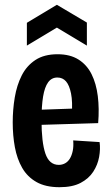

<svg xmlns="http://www.w3.org/2000/svg" viewBox="-20 -767 465 800"><path d="M228 13Q170 13 132 -8.5Q94 -30 72.5 -67.5Q51 -105 42 -153.5Q33 -202 33 -257Q33 -310 41.5 -361Q50 -412 70.5 -452.5Q91 -493 127.5 -517Q164 -541 220 -541Q272 -541 307 -519Q342 -497 361.5 -458Q381 -419 387.5 -366.5Q394 -314 389 -254L124 -246V-309L297 -315L279 -287Q283 -343 276 -377.5Q269 -412 255 -428Q241 -444 219 -444Q195 -444 180.5 -424Q166 -404 159.5 -364.5Q153 -325 153 -266Q153 -175 169 -127.5Q185 -80 225 -80Q239 -80 251 -86.5Q263 -93 271 -106Q279 -119 283 -138Q287 -157 285 -182L395 -175Q399 -146 393 -113Q387 -80 368.5 -51.5Q350 -23 316 -5Q282 13 228 13ZM92 -577V-672L217 -747L342 -673V-577L217 -652Z"/></svg>

Font: Bricolage Grotesque 24pt Condensed SemiBold
Style: Regular
Weight: 600
Width: 3
Designer: Mathieu Triay
Foundry: Atelier Triay
Version: Version 1.001;gftools[0.9.33.dev8+g029e19f]